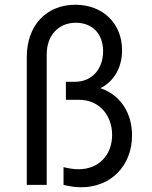

<svg xmlns="http://www.w3.org/2000/svg" viewBox="-20 -780 640 810"><path d="M93 0H177V-550C177 -630 226 -684 300 -684C370 -684 415 -637 415 -564C415 -488 367 -435 297 -435H258V-359H314C396 -359 453 -296 453 -211C453 -125 396 -66 311 -66C292 -66 272 -69 248 -75V0C277 7 300 10 323 10C448 10 537 -81 537 -209C537 -306 486 -380 404 -408C461 -437 495 -495 495 -568C495 -681 414 -760 298 -760C175 -760 93 -672 93 -540Z"/></svg>

Font: CommitMonoNiceRocks
Style: Regular
Weight: 400
Monospace: yes
Designer: Eigil Nikolajsen
Foundry: Eigil Nikolajsen
Version: Version 1.143